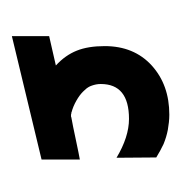

<svg xmlns="http://www.w3.org/2000/svg" viewBox="-12 -1174 293 309"><g transform="rotate(90 134.5 -1019.5)"><path d="M233.9 -1060.5 233.4 -1124.5C226.1 -1128.9 219.2 -1132.8 211.9 -1136.2C204.6 -1139.2 196.8 -1141.6 189 -1143.1C180.7 -1144.5 172.9 -1145.5 164.6 -1145.5C132.8 -1145.5 106.4 -1136.2 85.4 -1117.2C64.5 -1098.1 54.2 -1072.8 54.2 -1041.5C54.2 -1023.9 56.6 -1008.8 61.5 -996.6C66.4 -984.4 74.2 -973.1 85.4 -962.9C69.8 -959.5 54.2 -955.6 38.1 -952.1V-892.1L236.8 -939.9V-1001.5C231.4 -1000.5 220.7 -998.5 205.1 -995.1C189.5 -991.7 177.2 -989.3 168.9 -987.8C168 -987.3 167.5 -987.3 167 -987.3C166.5 -987.3 166 -987.3 165.5 -987.3C164.6 -987.3 163.6 -987.3 162.6 -987.8C161.6 -987.8 160.6 -987.8 160.2 -988.3C159.2 -988.8 158.2 -988.8 156.7 -989.3C149.4 -991.7 143.1 -995.1 137.7 -998.5C132.3 -1002 128.4 -1005.4 125 -1009.3C121.6 -1012.7 119.1 -1016.6 117.7 -1021C116.2 -1025.4 115.2 -1029.8 115.2 -1035.2C115.2 -1065.4 133.8 -1080.6 171.4 -1080.6C190.9 -1080.6 211.9 -1073.7 233.9 -1060.5Z"/></g></svg>

Font: Shabnam FD Medium
Style: Regular
Weight: 500
Foundry: DejaVu fonts team - Redesigned by Saber Rastikerdar - Based on Vazir font
Version: Version 5.00;October 20, 2019;FontCreator 12.0.0.2547 64-bit